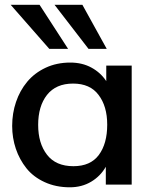

<svg xmlns="http://www.w3.org/2000/svg" viewBox="-20 -777 666 808"><path d="M352.5 -571.3 209.5 -756.8H326.7L429.2 -571.3ZM187.5 -571.3 24.9 -756.8H146.5L266.6 -571.3ZM289.1 -77.6Q360.8 -77.6 396 -125Q431.2 -172.4 431.2 -252.4Q431.2 -330.1 394.5 -377.9Q358.9 -425.3 287.6 -425.3Q215.3 -425.3 177.7 -377.4Q140.6 -330.1 140.6 -251.5Q140.6 -173.8 177.7 -126Q214.8 -77.6 289.1 -77.6ZM273.9 11.2Q215.3 11.2 168 -10.5Q120.6 -32.2 91.3 -68.8Q62 -105.5 46.6 -151.1Q31.2 -196.8 31.2 -247.1Q31.2 -300.3 47.4 -347.9Q63.5 -395.5 94.2 -432.6Q125 -469.7 171.6 -491.7Q218.3 -513.7 275.9 -513.7Q326.2 -513.7 365 -492.4Q403.8 -471.2 427.2 -435.5V-501H534.2V0H425.3V-75.2Q402.8 -35.6 363.5 -12.2Q324.2 11.2 273.9 11.2Z"/></svg>

Font: Ride Light
Style: Bold
Weight: 600
Version: Version 3.000